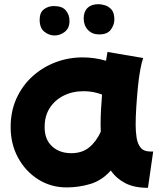

<svg xmlns="http://www.w3.org/2000/svg" viewBox="-20 -819 769 920"><path d="M299 79Q224 79 163 40.5Q102 2 66.5 -63.5Q31 -129 31 -210Q31 -286 59 -347.5Q87 -409 135.5 -453Q184 -497 246 -520.5Q308 -544 376 -544Q433 -544 488 -528Q492 -549 495 -570L666 -541Q659 -522 652 -484Q645 -446 640.5 -399Q636 -352 633 -305Q630 -258 630 -220Q630 -189 634.5 -159.5Q639 -130 654 -111.5Q669 -93 700 -93H714L689 81Q623 81 580 58.5Q537 36 511 -2Q468 46 413 62.5Q358 79 299 79ZM195 -190Q200 -142 234.5 -113.5Q269 -85 322 -85Q373 -85 407 -112.5Q441 -140 463 -188Q462 -204 462 -221Q462 -256 464 -293Q466 -330 469 -366Q427 -382 381 -382Q327 -382 284.5 -360.5Q242 -339 218 -301Q194 -263 194 -213V-201Q194 -195 195 -190ZM455 -654Q422 -654 401.5 -675.5Q381 -697 381 -731Q381 -763 399.5 -781Q418 -799 452 -799Q464 -799 482 -794Q500 -789 514 -773.5Q528 -758 528 -725Q528 -701 511.5 -677.5Q495 -654 455 -654ZM170 -724Q170 -759 190.5 -774.5Q211 -790 238 -790Q278 -790 295.5 -769Q313 -748 313 -719Q313 -684 290.5 -666.5Q268 -649 241.5 -649Q215 -649 192.5 -667Q170 -685 170 -724Z"/></svg>

Font: Mochiy Pop One
Style: Regular
Weight: 400
Designer: FONTDASU
Foundry: FONTDASU / Google Inc. / Adobe
Version: Version 2.000